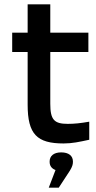

<svg xmlns="http://www.w3.org/2000/svg" viewBox="-20 -650 442 882"><path d="M291 -81C229 -81 211 -100 211 -173V-411H386V-500H211V-630H107V-500H36V-411H107V-169C107 -33 150 9 272 9C312 9 343 2 390 -8V-91C350 -84 322 -81 291 -81ZM204 212H250L301 134C312 116 315 105 315 94V92C315 66 296 50 261 50C226 50 208 67 208 92V94C208 112 218 125 235 131Z"/></svg>

Font: LT Wave Text Medium
Style: Regular
Weight: 500
Designer: Daniel Lyons
Version: Version 2.5 (Glyphs App)